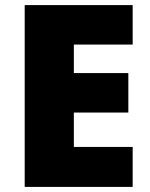

<svg xmlns="http://www.w3.org/2000/svg" viewBox="-20 -734 589 754"><path d="M501 0V-157H270V-292H484V-447H270V-559H501V-714H77V0Z"/></svg>

Font: Noto Sans Tamil Black
Style: Regular
Weight: 900
Designer: Jelle Bosma - Monotype Design Team
Foundry: Monotype Imaging Inc.
Version: Version 2.004